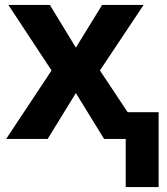

<svg xmlns="http://www.w3.org/2000/svg" viewBox="-20 -566 680 782"><path d="M492 196V0H404L289 -187L174 0H5L190 -279L14 -546H183L289 -372L396 -546H565L387 -279L500 -109H626V196Z"/></svg>

Font: RS Noto Sans
Style: Bold
Weight: 700
Designer: Monotype Design Team
Foundry: Monotype Imaging Inc.
Version: Version 3.10